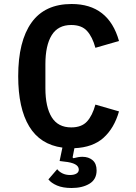

<svg xmlns="http://www.w3.org/2000/svg" viewBox="-20 -730 680 960"><path d="M207 -409V-289Q207 -195 238.5 -144Q270 -93 336 -93Q388 -93 415 -122.5Q442 -152 457 -207L575 -173Q551 -89 497.5 -41Q444 7 352 11L343 57L347 61Q373 54 392 54Q423 54 443 71Q463 88 463 122Q463 167 427.5 188.5Q392 210 338 210Q294 210 265 197.5Q236 185 222 167L266 116Q276 129 292.5 137Q309 145 330 145Q350 145 362 138Q374 131 374 118Q374 85 301 78L278 75L292 8Q181 -7 126 -98Q71 -189 71 -349Q71 -524 137.5 -617Q204 -710 338 -710Q523 -710 575 -525L457 -491Q442 -546 415 -575.5Q388 -605 336 -605Q270 -605 238.5 -554Q207 -503 207 -409Z"/></svg>

Font: Writer SemiBold
Style: Regular
Weight: 600
Monospace: yes
Designer: Mike Abbink, Paul van der Laan, Pieter van Rosmalen
Foundry: Bold Monday
Version: Version 2.001 2020